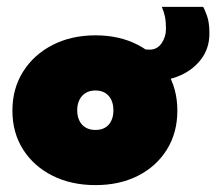

<svg xmlns="http://www.w3.org/2000/svg" viewBox="-20 -525 628 557"><path d="M257 12Q187 12 132.5 -15.2Q78 -42.5 47 -91.2Q16 -140 16 -204Q16 -268 47 -317.2Q78 -366.5 132.5 -394.5Q187 -422.5 257 -422.5Q327 -422.5 380.5 -394.5Q434 -366.5 464.2 -317.2Q494.5 -268 494.5 -204Q494.5 -140 464.2 -91.2Q434 -42.5 380.5 -15.2Q327 12 257 12ZM257 -148Q273.5 -148 285 -154.8Q296.5 -161.5 302.8 -174.5Q309 -187.5 309 -205Q309 -222.5 302.8 -235.5Q296.5 -248.5 285 -255.5Q273.5 -262.5 257 -262.5Q240.5 -262.5 228.8 -255.5Q217 -248.5 210.5 -235.5Q204 -222.5 204 -205Q204 -187.5 210.5 -174.5Q217 -161.5 228.8 -154.8Q240.5 -148 257 -148ZM427 -290.5Q409 -290.5 397 -294Q385 -297.5 373.5 -304V-394.5Q381 -388 390 -384.5Q399 -381 414 -381Q436 -381 448.8 -399.5Q461.5 -418 461.5 -441Q461.5 -462.5 458.5 -476.8Q455.5 -491 449.5 -505H569.5Q573.5 -498.5 580.5 -479.2Q587.5 -460 587.5 -428Q587.5 -386 564.8 -355Q542 -324 505.2 -307.2Q468.5 -290.5 427 -290.5Z"/></svg>

Font: League Spartan Thin Black
Style: Regular
Weight: 900
Version: Version 2.002